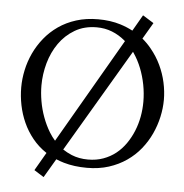

<svg xmlns="http://www.w3.org/2000/svg" viewBox="-57 -810 907 944"><g transform="rotate(5 397.0 -337.5)"><path d="M44.9 -350.1Q44.9 -392.1 54.2 -435.5Q63.5 -479 82.5 -519.8Q101.6 -560.5 130.4 -596.2Q159.2 -631.8 197.8 -658.7Q236.3 -685.5 285.2 -700.9Q334 -716.3 393.1 -716.3Q454.1 -716.3 503.9 -700.7Q536.6 -690.4 564.9 -675.3L610.8 -754.9L665 -721.2L617.7 -640.6Q642.1 -620.6 662.1 -595.7Q691.4 -560.1 710.7 -519.3Q730 -478.5 739.5 -435.1Q749 -391.6 749 -350.1Q749 -308.6 739.5 -265.4Q730 -222.2 711.2 -181.4Q692.4 -140.6 663.6 -104.7Q634.8 -68.8 595.9 -42Q557.1 -15.1 508.5 0.5Q460 16.1 400.9 16.1Q337.4 16.1 286.1 1Q266.1 -4.9 247.6 -12.7L192.9 80.1L145 49.8L196.8 -39.6Q196.3 -40 195.8 -40Q156.2 -66.4 127.7 -101.8Q99.1 -137.2 80.8 -178Q62.5 -218.8 53.7 -262.7Q44.9 -306.6 44.9 -350.1ZM143.1 -368.2Q143.1 -331.1 149.9 -291.3Q156.7 -251.5 170.7 -213.4Q184.6 -175.3 205.6 -140.6Q218.3 -120.1 233.4 -103L533.2 -620.6L529.3 -624Q500.5 -648.4 465.3 -662.4Q430.2 -676.3 389.6 -676.3Q328.1 -676.3 281.7 -648.9Q235.4 -621.6 204.6 -577.6Q173.8 -533.7 158.4 -478.8Q143.1 -423.8 143.1 -368.2ZM580.6 -566.9Q578.6 -569.3 577.1 -571.8L277.3 -63.5Q297.9 -49.8 321.3 -40Q357.9 -24.9 402.8 -24.9Q443.8 -24.9 478 -37.4Q512.2 -49.8 539.6 -71.5Q566.9 -93.3 587.4 -122.8Q607.9 -152.3 621.8 -186.3Q635.7 -220.2 642.6 -257.3Q649.4 -294.4 649.4 -331.1Q649.4 -373 641.4 -415Q633.3 -457 618.2 -495.4Q603 -533.7 580.6 -566.9Z"/></g></svg>

Font: Lora
Style: Regular
Weight: 400
Designer: Olga Karpushina, Alexei Vanyashin
Foundry: Cyreal (www.cyreal.org, a@cyreal.org)
Version: Version 1.014